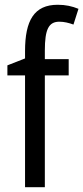

<svg xmlns="http://www.w3.org/2000/svg" viewBox="-20 -785 349 805"><path d="M268 -469V-537H168V-573C168 -662 184 -694 229 -694C249 -694 269 -689 288 -682L309 -748C282 -759 255 -765 222 -765C123 -765 85 -699 85 -571V-540L11 -511V-469H85V0H168V-469Z"/></svg>

Font: Noto Sans Condensed
Style: Regular
Weight: 400
Width: 3
Designer: Monotype Design Team
Foundry: Monotype Imaging Inc.
Version: Version 2.013